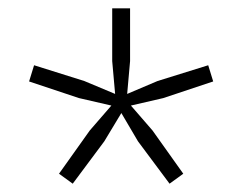

<svg xmlns="http://www.w3.org/2000/svg" viewBox="-20 -750 583 462"><path d="M295 -496 347 -436 421 -332 388 -308 312 -410 272 -478 231 -410 155 -308 122 -332 196 -436 248 -496 170 -514 50 -554 62 -593 183 -555 257 -524 250 -603V-730H293V-603L286 -524L359 -555L481 -593L493 -554L373 -514Z"/></svg>

Font: Elaine Sans Light
Style: Regular
Weight: 300
Designer: Wei Huang
Foundry: Wei Huang
Version: Version 2.001;December 24, 2019;FontCreator 12.0.0.2547 64-b